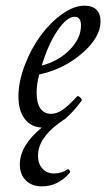

<svg xmlns="http://www.w3.org/2000/svg" viewBox="-20 -436 374 676"><path d="M127.9 220.2Q91.8 220.2 70.8 199Q49.8 177.7 49.8 143.1Q49.8 76.7 127 13.2Q88.4 11.2 66.7 -17.8Q44.9 -46.9 44.9 -96.2Q44.9 -147.9 66.9 -205.8Q88.9 -263.7 122.3 -309.6Q155.8 -355.5 197.8 -385.7Q239.7 -416 277.8 -416Q305.2 -416 319.6 -401.9Q334 -387.7 334 -360.8Q334 -304.7 269.3 -248.5Q204.6 -192.4 118.2 -173.8Q108.9 -141.6 108.9 -108.9Q108.9 -73.7 122.1 -54.4Q135.3 -35.2 160.2 -35.2Q179.2 -35.2 200.2 -49.3Q221.2 -63.5 251 -96.2Q254.9 -100.1 262.5 -92.8Q270 -85.4 267.1 -81.1Q237.3 -41 210.9 -19H211.9Q210.9 -18.6 209.5 -17.6Q208 -16.6 207 -16.1Q188 -2.4 187 -2Q113.8 51.8 113.8 112.8Q113.8 140.6 129.4 157.7Q145 174.8 170.9 174.8Q196.8 174.8 217.8 160.2Q219.7 158.7 222.4 160.9Q225.1 163.1 226.1 166.3Q227.1 169.4 226.1 171.9Q184.1 220.2 127.9 220.2ZM127 -205.1Q186.5 -220.7 225.8 -261Q265.1 -301.3 265.1 -346.2Q265.1 -377 243.2 -377Q215.3 -377 182.4 -328.4Q149.4 -279.8 127 -205.1Z"/></svg>

Font: Junicode SmCond
Style: Italic
Weight: 400
Width: 4
Italic angle: -11°
Designer: Peter S. Baker
Version: Version 2.206